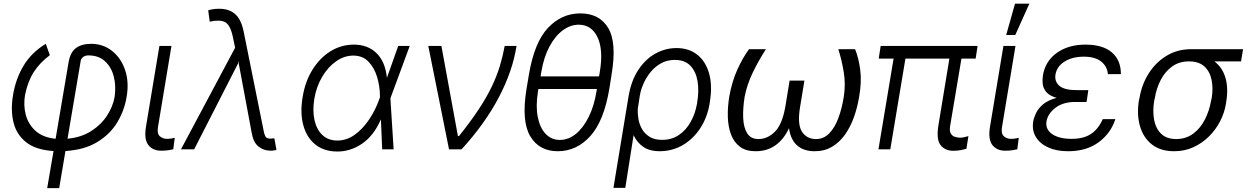

<svg xmlns="http://www.w3.org/2000/svg" viewBox="-20 -788 6592 1013"><path d="M229 204.5 262.4 8.9Q168 2.8 117 -38.2Q66.1 -79.2 50.8 -144Q35.5 -208.8 48.7 -285.9Q62.5 -371.8 104.6 -441.8Q146.7 -511.7 221.6 -556.8L242.9 -496.8Q189.6 -457 157.8 -407.3Q126.1 -357.6 111.9 -285.9Q103 -233 115.9 -182.9Q128.9 -132.8 167.3 -97.8Q205.6 -62.9 273.4 -55.8L341.3 -456.3Q349.8 -510.7 379.6 -533.6Q409.4 -556.5 460.2 -556.8Q523.8 -556.8 571 -519.5Q618.3 -482.2 639.9 -419Q661.6 -355.8 648.1 -277.3Q636.4 -204.9 598.4 -142Q560.4 -79.2 492.9 -38.4Q425.4 2.5 325.3 8.9L292.3 204.5ZM336.3 -56.1Q409.8 -63.2 462.2 -97.1Q514.6 -131 545.5 -179.2Q576.3 -227.3 584.9 -277.3Q593 -335.2 580.1 -384.9Q567.1 -434.7 533.6 -465.2Q500 -495.7 446 -495.7Q428.3 -495.4 417.8 -486.7Q407.3 -478 405.9 -467.3Z M821 -545.5H884.6L813.6 -118.3Q807.5 -82.7 823.3 -69.1Q839.1 -55.4 860.8 -55.4Q873.6 -55.4 885.5 -57.5Q897.4 -59.7 902 -61.1L894.2 -0.4Q885.7 1.8 869.7 4.4Q853.7 7.1 830.3 7.1Q786.6 7.1 763 -22.5Q739.3 -52.2 750 -118.3Z M1403.8 6.7Q1370 6.4 1342.9 -15.6Q1315.7 -37.6 1307.2 -91.3L1236.9 -467.7L1235.8 -450.6H1234.7L1004.3 0H934.7L1220.5 -536.2L1207.7 -596.9Q1194.2 -658 1166.7 -671.7Q1139.2 -685.4 1086.6 -673.7L1078.5 -733.3Q1082 -735.4 1098.7 -738.6Q1115.4 -741.8 1136 -741.8Q1188.9 -741.8 1220.7 -713.8Q1252.5 -685.7 1265.6 -621.1L1372.2 -92.3Q1372.5 -91.3 1372.9 -88.8Q1375 -79.2 1380.7 -67.8Q1386.4 -56.5 1405.9 -56.8Q1408.7 -56.8 1413 -57Q1417.3 -57.2 1420.8 -57.9Q1426.5 -58.2 1427.6 -58.2L1438.6 3.2Q1437.9 3.2 1436.4 3.6Q1426.1 5.7 1418.3 6.7Q1410.5 7.8 1403.8 6.7Z M1757.1 11.4Q1688.6 10.7 1643.3 -25.9Q1598 -62.5 1580.3 -127Q1562.5 -191.4 1576.7 -275.9Q1589.8 -357.6 1628.4 -419.9Q1666.9 -482.2 1723.5 -517.4Q1780.2 -552.6 1847.3 -552.6Q1920.8 -552.6 1966.8 -507.3Q2012.8 -462 2021.3 -378.2H2021.7L2081 -545.5H2141.7L2040.5 -271.3L2039.8 -268.5L2056.8 0H1996.4L1989.7 -158.4Q1951.7 -71.4 1889.7 -29.5Q1827.8 12.4 1757.1 11.4ZM1984.7 -275.2 1984.4 -287.3Q1983.7 -335.6 1969.1 -383.3Q1954.5 -431.1 1923.8 -462.9Q1893.1 -494.7 1843.8 -494.7Q1796.5 -494.7 1753.7 -464.8Q1710.9 -435 1680.2 -383.5Q1649.5 -332 1638.5 -267.4Q1628.2 -204.2 1639.4 -154.1Q1650.6 -104 1681.3 -75.3Q1712 -46.5 1759.6 -46.5Q1808.9 -46.5 1851.7 -77.2Q1894.5 -108 1927.7 -157.7Q1960.9 -207.4 1980.8 -263.8Z M2349.1 0 2239.7 -545.5H2308.9L2396 -70H2401.6Q2464.8 -148.8 2506.9 -213.1Q2549 -277.3 2575.3 -332.6Q2601.6 -387.8 2617.2 -439.6Q2632.8 -491.5 2642.8 -545.5H2705.3Q2684.3 -411.9 2611.3 -273.4Q2538.4 -134.9 2415.1 0Z M3206.7 -394.5 3195 -320.7Q3166.9 -150.6 3094.8 -70.3Q3022.7 9.9 2922.9 9.9Q2823.9 9.9 2777 -70.3Q2730.1 -150.6 2758.2 -320.7L2770.6 -394.5Q2799 -563.6 2870.7 -640.4Q2942.5 -717.3 3041.9 -717.3Q3142.8 -717.3 3188.9 -640.4Q3235.1 -563.6 3206.7 -394.5ZM2832 -384.9H3140.6L3144.5 -408Q3164.1 -524.5 3132.8 -590.9Q3101.6 -657.3 3033.4 -657.7Q2989.3 -657.7 2949 -627.8Q2908.7 -598 2878.9 -542.3Q2849.1 -486.5 2835.9 -408ZM3127.1 -305.8 3129.3 -318.5H2820.7L2818.5 -305.8Q2805.8 -228 2817.3 -170.5Q2828.8 -112.9 2859.2 -81.3Q2889.6 -49.7 2933.6 -49.7Q2979.4 -49.7 3018.6 -81.9Q3057.9 -114 3086.3 -171.5Q3114.7 -229 3127.1 -305.8Z M3216.6 203.1 3295.8 -277Q3309.7 -361.5 3347.5 -418.9Q3385.3 -476.2 3438 -505.3Q3490.8 -534.4 3549 -534.4Q3615.1 -534.4 3659.4 -498.9Q3703.8 -463.4 3721.6 -399.3Q3739.3 -335.2 3725.1 -250L3723.7 -240.1Q3711.6 -168.3 3674.9 -111.9Q3638.1 -55.4 3582.6 -22.7Q3527 9.9 3458.5 9.9Q3408.7 9.9 3375.2 -12.4Q3341.6 -34.8 3322.8 -74.6L3279.1 203.1ZM3345.2 -215.9Q3343.4 -190 3348.2 -161Q3353 -132.1 3367.4 -106.9Q3381.7 -81.7 3407.7 -65.9Q3433.6 -50.1 3473.7 -50.1Q3524.1 -50.1 3562 -75.8Q3599.8 -101.6 3623.9 -144.7Q3648.1 -187.9 3657.3 -240.1L3658.7 -250Q3668.7 -310 3660.2 -360.4Q3651.6 -410.9 3622.3 -441.4Q3593 -471.9 3540.1 -471.9Q3499.3 -471.9 3467.2 -453.8Q3435 -435.7 3411.8 -406.8Q3388.5 -377.8 3374.5 -345.2Q3360.4 -312.5 3355.8 -283.7Z M4403.1 -528.4H4491.5Q4509.9 -483.7 4518.5 -420.5Q4527 -357.2 4512.8 -277Q4503.9 -221.9 4485.6 -170.5Q4467.3 -119 4438.6 -78.3Q4409.8 -37.6 4370 -13.8Q4330.3 9.9 4278.4 9.9Q4219.1 9.9 4184.8 -21.5Q4150.6 -52.9 4142.8 -111.9Q4115.8 -52.9 4071.4 -21.5Q4027 9.9 3966.6 9.9Q3915.5 9.9 3883.9 -13.8Q3852.3 -37.6 3837 -78.3Q3821.7 -119 3820.1 -170.5Q3818.5 -221.9 3827.4 -277Q3841.3 -356.5 3869.9 -419.9Q3898.4 -483.3 3931.8 -528.4H4021Q3982.2 -468.4 3951.7 -405.2Q3921.2 -342 3908.7 -277Q3898.8 -215.2 3901.1 -164.8Q3903.4 -114.3 3922.6 -84.3Q3941.8 -54.3 3981.2 -54.3Q4029.8 -54.3 4068.7 -93.4Q4107.6 -132.5 4123.6 -226.2L4146 -362.6H4224.1L4201.7 -226.2Q4185.7 -132.5 4211.1 -93.4Q4236.5 -54.3 4285.2 -54.3Q4325.6 -54.3 4354.8 -84Q4383.9 -113.6 4402.9 -164.2Q4421.9 -214.8 4431.8 -277Q4442.1 -342 4432 -405.2Q4421.9 -468.4 4403.1 -528.4Z M5137.8 -545.5 5127.5 -478.7H5052.6L4992.9 -123.2Q4988.6 -96.2 4996.8 -83.1Q5005 -70 5018.8 -65.9Q5032.7 -61.8 5045.1 -61.4Q5056.5 -61.8 5069.4 -64.6Q5082.4 -67.5 5089.5 -70L5078.8 -3.2Q5070 -0.7 5052.2 3.4Q5034.4 7.5 5009.2 7.5Q4966.3 7.5 4942.5 -22.4Q4918.7 -52.2 4931.5 -129.3L4989 -478.7H4757.1L4677.2 0H4614.7L4694.6 -478.7H4616.1L4626.4 -545.5Z M5274.1 -545.5H5337.7L5266.7 -118.3Q5260.7 -82.7 5276.5 -69.1Q5292.3 -55.4 5313.9 -55.4Q5326.7 -55.4 5338.6 -57.5Q5350.5 -59.7 5355.1 -61.1L5347.3 -0.4Q5338.8 1.8 5322.8 4.4Q5306.8 7.1 5283.4 7.1Q5239.7 7.1 5216.1 -22.5Q5192.5 -52.2 5203.1 -118.3ZM5288.7 -603.3 5335.2 -768.5H5410.9L5336.6 -603.3Z M5714.5 -260.3H5714.1L5712.7 -250H5650.9Q5587.7 -249.6 5548.1 -218.9Q5508.5 -188.2 5501.4 -148.1Q5494.7 -105.5 5531.4 -80.4Q5568.2 -55.4 5633.5 -55.4Q5696.7 -55.4 5735.6 -81Q5774.5 -106.5 5798.3 -159.4H5864.7Q5840.6 -84.9 5776.6 -37.5Q5712.7 9.9 5614.7 9.9Q5554.3 9.9 5510.3 -10.1Q5466.3 -30.2 5445 -65.7Q5423.7 -101.2 5431.5 -147.7Q5435 -167.6 5446.4 -191.8Q5457.7 -215.9 5483.3 -237.6Q5508.9 -259.2 5554.7 -271.7Q5515.6 -283.4 5499.5 -303.4Q5483.3 -323.5 5481.2 -346.8Q5479 -370 5482.6 -391Q5495.7 -466.6 5556.6 -509.6Q5617.5 -552.6 5707 -552.6Q5798.3 -552.6 5846.2 -511.5Q5894.2 -470.5 5893.8 -396.7H5825.3Q5822.1 -437.5 5790 -463.2Q5757.8 -489 5698.5 -489Q5638.5 -489 5597.3 -463.6Q5556.1 -438.2 5548.7 -394.9Q5543 -357.6 5569.6 -335Q5596.2 -312.5 5660.5 -312.5H5721.9Z M5989 -258.5 5991.8 -269.9Q6003.9 -343 6041.2 -401.5Q6078.5 -459.9 6135.5 -494.1Q6192.5 -528.4 6263.1 -528.4Q6264.6 -528.4 6266 -528.4H6538.4L6527.7 -464.1H6387.1Q6430.4 -431.1 6446 -376.1Q6461.6 -321 6449.2 -248.6L6447.8 -238.6Q6440 -192.1 6417.1 -147.7Q6394.2 -103.3 6358.3 -67.8Q6322.4 -32.3 6276.1 -11.2Q6229.8 9.9 6175.1 9.9Q6103.3 9.9 6057.9 -25.6Q6012.4 -61.1 5994.7 -122Q5976.9 -182.9 5989 -258.5ZM6072.8 -269.9 6070 -258.5Q6060.7 -204.2 6068.9 -157.7Q6077.1 -111.2 6105.5 -82.9Q6133.9 -54.7 6185.4 -54.3Q6237.6 -54.7 6275.6 -82.9Q6313.6 -111.2 6337.2 -157.7Q6360.8 -204.2 6370 -258.5L6372.9 -269.9Q6381.4 -321.7 6372.5 -365.9Q6363.6 -410.2 6334.7 -437.1Q6305.8 -464.1 6252.8 -464.1Q6201.3 -464.1 6164.1 -437.1Q6126.8 -410.2 6103.9 -365.9Q6081 -321.7 6072.8 -269.9Z"/></svg>

Font: Inter Light  BETA
Style: Italic
Weight: 300
Italic angle: 9.39999°
Designer: Rasmus Andersson
Foundry: rsms
Version: Version 3.011;git-f93a4a705